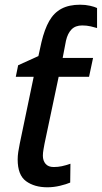

<svg xmlns="http://www.w3.org/2000/svg" viewBox="-20 -785 432 815"><path d="M181 10Q126 10 90.5 -16Q55 -42 55 -108Q55 -123 57.5 -140Q60 -157 64 -176L123 -459H47L57 -508L143 -547L156 -606Q169 -661 189 -696Q209 -731 241 -748Q273 -765 320 -765Q343 -765 362.5 -760.5Q382 -756 392 -751V-666Q383 -669 365.5 -673Q348 -677 329 -677Q300 -677 283.5 -660Q267 -643 260 -612L246 -539H375L358 -459H229L169 -175Q167 -164 164.5 -150Q162 -136 162 -124Q162 -103 173.5 -89.5Q185 -76 208 -76Q226 -76 242.5 -79.5Q259 -83 279 -90L278 -10Q262 -3 235 3.5Q208 10 181 10Z"/></svg>

Font: Noto Sans Display Medium
Style: Italic
Weight: 500
Italic angle: -12°
Designer: Monotype Design Team
Foundry: Monotype Imaging Inc.
Version: Version 2.003